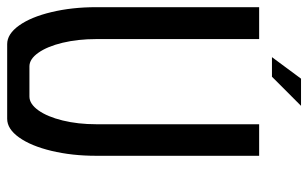

<svg xmlns="http://www.w3.org/2000/svg" viewBox="-182 -677 859 535"><g transform="rotate(90 247.5 -409.5)"><path d="M274.9 -818.8 193.8 -737.8H139.2L199.2 -818.8ZM414.1 -702.1V-248Q414.1 -180.7 400.4 -123.5Q386.7 -66.4 363 -33.2Q339.4 0 311 0H103Q74.7 0 51 -33.2Q27.3 -66.4 13.7 -123.5Q0 -180.7 0 -248V-702.1H88.9V-248Q88.9 -197.3 99.1 -154.5Q109.4 -111.8 127 -86.9Q144.5 -62 165 -62H249Q269.5 -62 287.4 -86.9Q305.2 -111.8 315.7 -154.5Q326.2 -197.3 326.2 -248V-702.1Z"/></g></svg>

Font: Favorite Color
Style: Regular
Weight: 400
Designer: Bryce Wilner
Version: Version 1.000;PS 1.0;hotconv 16.6.51;makeotf.lib2.5.65220 DE